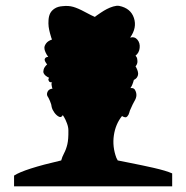

<svg xmlns="http://www.w3.org/2000/svg" viewBox="-20 -660 660 680"><path d="M222.2 -198.2Q222.2 -210 217 -223.6Q211.9 -237.3 207 -245.1L202.1 -252.9Q202.1 -252 201.4 -250.5Q200.7 -249 197.3 -246.6Q193.8 -244.1 188 -247.1Q179.7 -251.5 172.6 -261.2Q165.5 -271 163.1 -280.8Q162.6 -289.1 157 -302.2Q151.4 -315.4 147.9 -319.8Q144.5 -327.1 148.9 -335.9Q153.3 -344.7 166 -346.2Q165 -347.7 164.3 -350.3Q163.6 -353 162.6 -359.6Q161.6 -366.2 165 -368.2Q164.1 -368.2 162.8 -368.2Q161.6 -368.2 158.4 -368.9Q155.3 -369.6 154.1 -371.3Q152.8 -373 151.6 -376.2Q150.4 -379.4 153.8 -384.8Q152.3 -385.3 149.7 -386.5Q147 -387.7 141.8 -391.8Q136.7 -396 134.5 -401.1Q132.3 -406.2 134.8 -414.6Q137.2 -422.9 147 -432.1Q146 -433.1 144.8 -434.6Q143.6 -436 141.1 -440.2Q138.7 -444.3 138.2 -447.8Q137.7 -451.2 140.6 -454.6Q143.6 -458 150.9 -459Q149.4 -460.9 147.2 -463.9Q145 -466.8 141.1 -475.1Q137.2 -483.4 137.2 -490.7Q137.2 -498 143.6 -506.6Q149.9 -515.1 164.1 -520Q163.1 -522.5 161.6 -526.6Q160.2 -530.8 157 -542.5Q153.8 -554.2 152.3 -565.2Q150.9 -576.2 151.9 -589.6Q152.8 -603 157.7 -612.8Q162.6 -622.6 173.8 -629.9Q185.1 -637.2 202.1 -638.2Q222.2 -640.6 239.3 -635.7Q256.3 -630.9 281.2 -617.4Q306.2 -604 315.9 -600.1Q318.4 -602.1 322.3 -605Q326.2 -607.9 337.2 -615.2Q348.1 -622.6 358.4 -627.9Q368.7 -633.3 380.9 -637Q393.1 -640.6 401.9 -639.2Q442.9 -630.9 454.3 -596.4Q465.8 -562 440.9 -526.9Q457 -531.2 466.8 -519.3Q476.6 -507.3 474.6 -490Q472.7 -472.7 460 -462.9Q461.9 -460.9 464.1 -457.3Q466.3 -453.6 466.8 -443.6Q467.3 -433.6 460 -424.8Q460.9 -423.3 462.4 -421.1Q463.9 -418.9 466.3 -412.4Q468.8 -405.8 469.2 -399.9Q469.7 -394 466.1 -387.5Q462.4 -380.9 454.1 -377Q448.7 -356.9 441.9 -348.1Q455.1 -349.6 459 -339.8Q463.4 -331.5 463.1 -322.3Q462.9 -313 456.1 -301.8Q452.1 -295.9 439.9 -268.1Q439.9 -267.6 438.2 -262Q436.5 -256.3 435.1 -253.7Q433.6 -251 430.7 -247.6Q427.7 -244.1 423.1 -244.6Q418.5 -245.1 412.1 -249Q389.2 -220.7 383.3 -180.7Q377.4 -140.6 392.1 -101.1L397 -91.8Q409.7 -89.4 438.7 -83.5Q467.8 -77.6 484.4 -74.2Q501 -70.8 523.4 -65.7Q545.9 -60.5 562.3 -55.7Q578.6 -50.8 589.8 -45.9V0H29.8V-38.1Q65.4 -61.5 196.8 -91.8Q199.7 -103.5 207 -117.4Q214.4 -131.3 218.5 -148.9Q222.7 -166.5 222.2 -198.2Z"/></svg>

Font: Modern Pictograms
Style: Normal
Weight: 400
Designer: John Caserta
Foundry: John Caserta
Version: 1.000